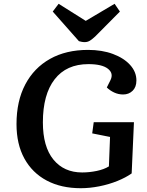

<svg xmlns="http://www.w3.org/2000/svg" viewBox="-20 -978 776 1012"><path d="M686 -334 674 -64Q643 -42 598.5 -24Q554 -6 503.5 4Q453 14 406 14Q302 14 226 -26.5Q150 -67 108.5 -142.5Q67 -218 67 -324Q67 -445 113 -532.5Q159 -620 243.5 -667.5Q328 -715 444 -715Q518 -715 575.5 -693.5Q633 -672 666 -635.5Q699 -599 699 -554Q699 -519 679 -499.5Q659 -480 629 -480Q604 -480 581.5 -490.5Q559 -501 543 -517L562 -555Q580 -591 549 -615.5Q518 -640 446 -640Q330 -640 268 -560Q206 -480 206 -333Q206 -205 261.5 -137Q317 -69 413 -69Q451 -69 489.5 -77Q528 -85 554 -101L560 -256L466 -275L474 -334ZM258 -917 289 -958 432 -868 584 -958 612 -917 482 -786Q467 -772 454.5 -764Q442 -756 427 -756Q418 -756 410.5 -757.5Q403 -759 396 -761Z"/></svg>

Font: Literata 7pt SemiBold
Style: Italic
Weight: 600
Italic angle: -2°
Designer: Latin by Veronika Burian and Jose Scaglione. Greek by Irene Vlachou. Cyrillic by Vera Evstafieva
Foundry: TypeTogether
Version: Version 3.002